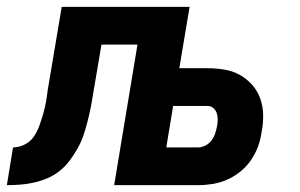

<svg xmlns="http://www.w3.org/2000/svg" viewBox="-56 -540 876 560"><path d="M277 0 345 -410H240L215 -263Q212 -243 208 -223.5Q204 -204 199 -184.5Q194 -165 187.5 -145.5Q181 -126 170.5 -107.5Q160 -89 147.5 -72Q135 -55 118 -41.5Q101 -28 82 -20Q63 -12 43 -7.5Q23 -3 3 -1.5Q-17 0 -36 0L-18 -110Q-1 -110 16 -118.5Q33 -127 43 -142Q53 -157 59 -174Q65 -191 70 -208Q75 -225 78 -242Q81 -259 83 -276L124 -520H497L467 -341H549Q574 -341 598.5 -337Q623 -333 643.5 -321.5Q664 -310 679.5 -292.5Q695 -275 703 -252.5Q711 -230 711.5 -205Q712 -180 707 -155Q704 -133 696.5 -112.5Q689 -92 676 -73Q663 -54 645 -39.5Q627 -25 606.5 -16Q586 -7 564.5 -3.5Q543 0 522 0ZM522 -110Q532 -110 543 -115.5Q554 -121 561 -130.5Q568 -140 571.5 -150.5Q575 -161 577 -172Q579 -182 579 -192Q579 -202 576 -210.5Q573 -219 566 -225Q559 -231 549 -231H449L429 -110Z"/></svg>

Font: Iosevka Aile Extrabold Oblique
Style: Regular
Weight: 800
Italic angle: -9°
Designer: Belleve Invis
Foundry: Belleve Invis
Version: Version 31.1.0; ttfautohint (v1.8.4)